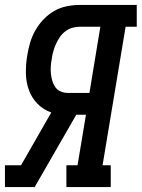

<svg xmlns="http://www.w3.org/2000/svg" viewBox="-21 -755 572 775"><path d="M-1 0V-88H64L186 -301Q154 -312 130.5 -336Q107 -360 95.5 -392Q84 -424 83.5 -460Q83 -496 89 -531Q93 -557 100.5 -582.5Q108 -608 121.5 -632Q135 -656 154.5 -676.5Q174 -697 197.5 -710.5Q221 -724 247.5 -729.5Q274 -735 300 -735H531V-647H486L393 -88H426V0H247V-88H292L326 -292H287L119 0ZM252 -380H340L384 -647H300Q285 -647 270 -642.5Q255 -638 242 -628Q229 -618 220 -604.5Q211 -591 204.5 -576.5Q198 -562 194 -547.5Q190 -533 188 -518Q185 -503 184 -487.5Q183 -472 184.5 -457.5Q186 -443 190 -429Q194 -415 202 -403.5Q210 -392 223.5 -386Q237 -380 252 -380Z"/></svg>

Font: Iosevka Curly Slab SmBdObl
Style: Regular
Weight: 600
Italic angle: -9°
Monospace: yes
Designer: Belleve Invis
Foundry: Belleve Invis
Version: Version 11.0.0; ttfautohint (v1.8.3)